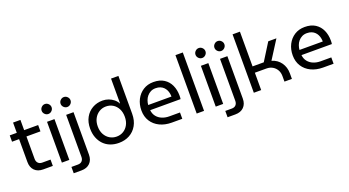

<svg xmlns="http://www.w3.org/2000/svg" viewBox="-59 -1410 4100 2255"><g transform="rotate(-20 1991.5 -282.5)"><path d="M247 0Q179 0 140.5 -39Q102 -78 102 -145V-638H194V-151Q194 -118 212.5 -98.5Q231 -79 264 -79H367V0ZM14 -431V-510H369V-431Z M480 0V-510H573V0ZM527 -591Q502 -591 483.5 -609.5Q465 -628 465 -653Q465 -678 483.5 -696.5Q502 -715 527 -715Q552 -715 570.5 -696.5Q589 -678 589 -653Q589 -628 570.5 -609.5Q552 -591 527 -591Z M568 165V86H649Q683 86 701 66.5Q719 47 719 14V-510H811V20Q811 87 772 126Q733 165 665 165ZM764 -592Q739 -592 720.5 -610.5Q702 -629 702 -654Q702 -679 720.5 -697.5Q739 -716 764 -716Q789 -716 807.5 -697.5Q826 -679 826 -654Q826 -629 807.5 -610.5Q789 -592 764 -592Z M1191 12Q1133 12 1085 -6.5Q1037 -25 1002 -61Q967 -97 947.5 -147.5Q928 -198 928 -261Q928 -341 960.5 -399.5Q993 -458 1049.5 -490Q1106 -522 1176 -522Q1215 -522 1250.5 -509Q1286 -496 1314 -473Q1342 -450 1358 -419H1360V-730H1452V-258Q1452 -173 1417.5 -112.5Q1383 -52 1324.5 -20Q1266 12 1191 12ZM1191 -67Q1238 -67 1276 -90Q1314 -113 1336.5 -155Q1359 -197 1359 -254Q1359 -312 1336.5 -354.5Q1314 -397 1276 -420Q1238 -443 1190 -443Q1143 -443 1104.5 -419Q1066 -395 1043.5 -353Q1021 -311 1021 -255Q1021 -197 1044 -155Q1067 -113 1105.5 -90Q1144 -67 1191 -67Z M1854 0Q1770 0 1705 -31.5Q1640 -63 1603.5 -120.5Q1567 -178 1567 -255Q1567 -331 1598 -391.5Q1629 -452 1684 -487Q1739 -522 1812 -522Q1891 -522 1943.5 -488Q1996 -454 2022 -396.5Q2048 -339 2048 -268Q2048 -257 2047.5 -245Q2047 -233 2045 -224H1665Q1670 -177 1696 -144.5Q1722 -112 1762.5 -95.5Q1803 -79 1852 -79H1985V0ZM1664 -289H1955Q1955 -308 1951 -329.5Q1947 -351 1937 -371.5Q1927 -392 1910.5 -408.5Q1894 -425 1869.5 -435Q1845 -445 1812 -445Q1777 -445 1750.5 -431.5Q1724 -418 1705 -395.5Q1686 -373 1676 -345Q1666 -317 1664 -289Z M2165 0V-730H2257V0Z M2403 0V-510H2496V0ZM2450 -591Q2425 -591 2406.5 -609.5Q2388 -628 2388 -653Q2388 -678 2406.5 -696.5Q2425 -715 2450 -715Q2475 -715 2493.5 -696.5Q2512 -678 2512 -653Q2512 -628 2493.5 -609.5Q2475 -591 2450 -591Z M2491 165V86H2572Q2606 86 2624 66.5Q2642 47 2642 14V-510H2734V20Q2734 87 2695 126Q2656 165 2588 165ZM2687 -592Q2662 -592 2643.5 -610.5Q2625 -629 2625 -654Q2625 -679 2643.5 -697.5Q2662 -716 2687 -716Q2712 -716 2730.5 -697.5Q2749 -679 2749 -654Q2749 -629 2730.5 -610.5Q2712 -592 2687 -592Z M2879 0V-730H2971V-296H3111L3245 -510H3347L3202 -282Q3274 -261 3314.5 -203.5Q3355 -146 3355 -70V0H3262V-70Q3262 -112 3243.5 -145Q3225 -178 3192 -197.5Q3159 -217 3116 -217H2971V0Z M3745 0Q3661 0 3596 -31.5Q3531 -63 3494.5 -120.5Q3458 -178 3458 -255Q3458 -331 3489 -391.5Q3520 -452 3575 -487Q3630 -522 3703 -522Q3782 -522 3834.5 -488Q3887 -454 3913 -396.5Q3939 -339 3939 -268Q3939 -257 3938.5 -245Q3938 -233 3936 -224H3556Q3561 -177 3587 -144.5Q3613 -112 3653.5 -95.5Q3694 -79 3743 -79H3876V0ZM3555 -289H3846Q3846 -308 3842 -329.5Q3838 -351 3828 -371.5Q3818 -392 3801.5 -408.5Q3785 -425 3760.5 -435Q3736 -445 3703 -445Q3668 -445 3641.5 -431.5Q3615 -418 3596 -395.5Q3577 -373 3567 -345Q3557 -317 3555 -289Z"/></g></svg>

Font: MuseoModerno Thin
Style: Regular
Weight: 400
Version: Version 1.003